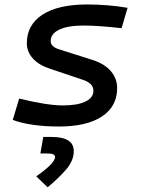

<svg xmlns="http://www.w3.org/2000/svg" viewBox="-20 -547 626 845"><path d="M239.7 9.8Q176.3 9.8 123 2Q69.8 -5.9 36.1 -19.5L64.5 -113.3Q121.1 -99.1 171.1 -91.1Q221.2 -83 256.3 -83Q320.3 -83 355.7 -99.9Q391.1 -116.7 391.1 -147.5Q391.1 -180.7 344.7 -195.8L198.2 -245.1Q149.9 -261.2 124 -290.5Q98.1 -319.8 98.1 -356.4Q98.1 -438 167.2 -482.7Q236.3 -527.3 362.8 -527.3Q455.1 -527.3 541.5 -512.7L515.1 -422.9Q469.2 -428.2 425.5 -431.4Q381.8 -434.6 348.1 -434.6Q278.8 -434.6 241 -416.7Q203.1 -398.9 203.1 -366.2Q203.1 -341.3 239.7 -330.1L388.7 -282.7Q440.4 -266.1 468 -233.6Q495.6 -201.2 495.6 -159.2Q495.6 -78.6 428.7 -34.4Q361.8 9.8 239.7 9.8ZM189.5 277.3 139.6 229Q222.2 171.4 222.2 144Q222.2 128.4 189.5 128.4H157.7L170.4 55.7H207Q304.7 55.7 304.7 118.2Q304.7 160.6 270 200.2Q235.4 239.7 189.5 277.3Z"/></svg>

Font: CaskaydiaCove NFP
Style: Italic
Weight: 400
Italic angle: -10°
Designer: Aaron Bell
Foundry: Saja Typeworks
Version: Version 2111.001; VTT 6.35;Nerd Fonts 3.1.1